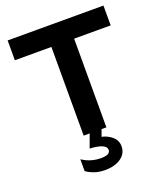

<svg xmlns="http://www.w3.org/2000/svg" viewBox="-160 -774 950 1111"><g transform="rotate(-20 315.0 -219.0)"><path d="M610 -668V-546H385V0H245V-546H20V-668ZM430 132Q430 177 392.5 203.5Q355 230 294 230Q257 230 228 219.5Q199 209 180 195V122Q232 157 296 157Q325 157 339 149Q353 141 353 127Q353 88 252 82L282 0H355L340 42Q375 49 402.5 72.5Q430 96 430 132Z"/></g></svg>

Font: Madhuban SemiBold
Style: Regular
Weight: 600
Designer: jaikishan Patel
Foundry: MagicType
Version: Version 1.000